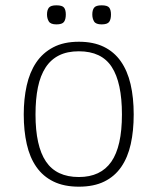

<svg xmlns="http://www.w3.org/2000/svg" viewBox="-20 -683 589 718"><path d="M480 -254.9Q480 -193.8 469 -144.3Q458 -94.7 433.6 -59.1Q409.2 -23.4 370.1 -4.2Q331.1 15.1 274.9 15.1Q219.2 15.1 179.9 -4.2Q140.6 -23.4 116 -58.8Q91.3 -94.2 80.1 -144Q68.8 -193.8 68.8 -254.9Q68.8 -313 79.8 -362.8Q90.8 -412.6 115.2 -449Q139.6 -485.4 179 -506.1Q218.3 -526.9 274.9 -526.9Q329.1 -526.9 367.9 -508.1Q406.7 -489.3 431.6 -453.9Q456.5 -418.5 468.3 -368.2Q480 -317.9 480 -254.9ZM436 -254.9Q436 -374 397.9 -432.6Q359.9 -491.2 274.9 -491.2Q231.4 -491.2 200.7 -475.8Q169.9 -460.4 150.4 -430.4Q130.9 -400.4 121.8 -356.4Q112.8 -312.5 112.8 -254.9Q112.8 -136.7 151.9 -78.9Q190.9 -21 274.9 -21Q356.4 -21 396.2 -78.1Q436 -135.3 436 -254.9ZM395 -628.9Q395 -610.4 388.2 -601.1Q381.3 -591.8 359.9 -591.8Q338.4 -591.8 331.8 -602.8Q325.2 -613.8 325.2 -628.9Q325.2 -645.5 332 -654.3Q338.9 -663.1 359.9 -663.1Q381.8 -663.1 388.4 -654.5Q395 -646 395 -628.9ZM226.1 -628.9Q226.1 -610.4 219.2 -601.1Q212.4 -591.8 190.9 -591.8Q169.4 -591.8 162.6 -602.8Q155.8 -613.8 155.8 -628.9Q155.8 -645.5 162.8 -654.3Q169.9 -663.1 190.9 -663.1Q212.9 -663.1 219.5 -654.5Q226.1 -646 226.1 -628.9Z"/></svg>

Font: Clear Sans Thin
Style: Regular
Weight: 250
Foundry: Intel Corporation
Version: Version 1.00